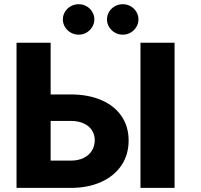

<svg xmlns="http://www.w3.org/2000/svg" viewBox="-20 -915 981 935"><path d="M606.4 -230.5Q606.4 -162.6 571.8 -110.4Q537.1 -58.1 473.1 -29.1Q409.2 0 324.2 0H60.5V-707H226.6V-455.1H324.2Q409.7 -455.1 473.6 -427.5Q537.6 -399.9 572 -349.1Q606.4 -298.3 606.4 -230.5ZM324.2 -132.8Q361.3 -132.8 387.7 -146Q414.1 -159.2 427.7 -181.6Q441.4 -204.1 441.4 -232.4Q441.4 -259.3 427.7 -280.5Q414.1 -301.8 387.7 -314Q361.3 -326.2 324.2 -326.2H226.6V-132.8ZM830.1 0H664.1V-707H830.1ZM286.1 -820.3Q286.1 -840.3 296.4 -857.4Q306.6 -874.5 324.5 -884.5Q342.3 -894.5 363.3 -894.5Q383.8 -894.5 401.4 -884.5Q418.9 -874.5 429.2 -857.4Q439.5 -840.3 439.5 -820.3Q439.5 -800.8 429.2 -783.7Q418.9 -766.6 401.4 -756.3Q383.8 -746.1 363.3 -746.1Q342.3 -746.1 324.5 -756.3Q306.6 -766.6 296.4 -783.7Q286.1 -800.8 286.1 -820.3ZM501 -820.3Q501 -840.3 511.2 -857.4Q521.5 -874.5 539.3 -884.5Q557.1 -894.5 578.1 -894.5Q598.6 -894.5 616.2 -884.5Q633.8 -874.5 644 -857.4Q654.3 -840.3 654.3 -820.3Q654.3 -800.8 644 -783.7Q633.8 -766.6 616.2 -756.3Q598.6 -746.1 578.1 -746.1Q557.1 -746.1 539.3 -756.3Q521.5 -766.6 511.2 -783.7Q501 -800.8 501 -820.3Z"/></svg>

Font: Pretendard JP ExtraBold
Style: Regular
Weight: 800
Designer: Base glyphs from Inter by Rasmus Andersson; Hangeul glyphs from Noto Sans CJK(Source Han Sans) by Jang Soo-young and Kan
Foundry: Kil Hyung-jin
Version: Version 1.309